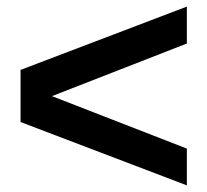

<svg xmlns="http://www.w3.org/2000/svg" viewBox="-20 -620 624 579"><path d="M42 -252V-409.2L543.5 -600.1V-488.8L136.7 -330.1L543.5 -171.9V-61Z"/></svg>

Font: Liberation Sans
Style: Bold
Weight: 700
Designer: Steve Matteson
Foundry: Ascender Corporation
Version: Version 2.1.5